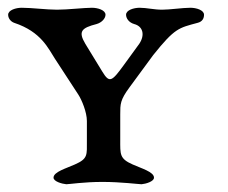

<svg xmlns="http://www.w3.org/2000/svg" viewBox="-20 -473 589 495"><path d="M375 -331C431 -401 441 -401 489 -414C502 -417 506 -426 506 -435C506 -447 486 -453 471 -453C451 -453 418 -448 398 -448C377 -448 358 -453 340 -453C325 -453 305 -447 305 -435C305 -426 312 -415 326 -411C349 -405 354.1 -382.4 339 -360L299 -305C268.4 -262.9 262.2 -258.1 244 -288L200 -360C181 -392 190 -401 229 -411C243 -415 252 -426 252 -435C252 -447 232 -453 217 -453C197 -453 154 -448 127 -448C100 -448 62 -453 36 -453C21 -453 1 -447 1 -435C1 -426 7.5 -417.2 17 -414C86.3 -391 104.5 -347.8 122 -321L182 -229C190.7 -215.6 204 -184 204 -161V-111C204 -73 207 -64 173 -49C151 -39 118 -30 118 -15C118 -5 140 1 151 2C158 2 197 -4 244 -4C292 -4 338 2 345 2C356 1 377 -5 377 -15C377 -30 344 -39 322 -49C288 -64 290 -75 290 -113V-178C290 -205 289.7 -215 314 -248Z"/></svg>

Font: EB Garamond SC 08
Style: Regular
Weight: 400
Version: Version 0.016